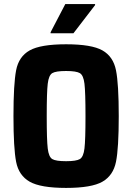

<svg xmlns="http://www.w3.org/2000/svg" viewBox="-20 -913 648 941"><path d="M46 -344Q46 -501 59 -568.5Q72 -636 125.5 -666Q179 -696 304 -696Q429 -696 482 -666Q535 -636 548.5 -568.5Q562 -501 562 -344Q562 -187 548.5 -120Q535 -53 482 -22.5Q429 8 304 8Q179 8 125.5 -22.5Q72 -53 59 -120Q46 -187 46 -344ZM399 -344Q399 -461 394 -502.5Q389 -544 371.5 -554.5Q354 -565 304 -565Q253 -565 236 -554.5Q219 -544 214 -503Q209 -462 209 -344Q209 -226 214 -185Q219 -144 236 -133.5Q253 -123 304 -123Q354 -123 371.5 -133.5Q389 -144 394 -185.5Q399 -227 399 -344ZM228 -750V-755L300 -893H446V-888L340 -750Z"/></svg>

Font: Saira Semi Condensed
Style: Bold
Weight: 700
Width: 4
Designer: Hector Gatti with collaboration of the Omnibus-Type team
Foundry: Omnibus-Type
Version: Version 1.001; ttfautohint (v1.8)